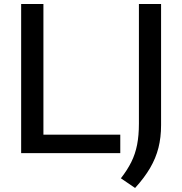

<svg xmlns="http://www.w3.org/2000/svg" viewBox="-20 -760 904 953"><path d="M85 0V-740H195.5V-91.5H577V0ZM650.5 173 580 125Q612 84 631.8 44.2Q651.5 4.5 660.5 -41.5Q669.5 -87.5 669.5 -146.5V-740H779.5V-139Q779.5 -78 766.5 -26.5Q753.5 25 725.2 73.5Q697 122 650.5 173Z"/></svg>

Font: Encode Sans SemiExpanded Medium
Style: Regular
Weight: 500
Width: 6
Designer: Multiple Designers
Foundry: Impallari Type
Version: Version 3.002